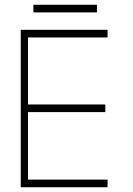

<svg xmlns="http://www.w3.org/2000/svg" viewBox="-20 -785 558 805"><path d="M67 -660H431V-628H97.5V-347H421.5V-315H97.5V-32H431V0H67ZM120 -733V-765H386.5V-733Z"/></svg>

Font: League Spartan Thin
Style: Regular
Weight: 100
Foundry: The League of Moveable Type
Version: Version 2.002